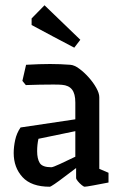

<svg xmlns="http://www.w3.org/2000/svg" viewBox="-20 -700 455 729"><path d="M169 9Q99 9 65.5 -27.5Q32 -64 32 -119Q32 -142 37.5 -168Q43 -194 58 -216L266 -247V-311Q266 -344 253.5 -360Q241 -376 215 -378Q205 -379 182 -379Q159 -379 131 -378.5Q103 -378 78 -377L65 -393L79 -454Q132 -457 170 -457Q208 -457 247 -454Q262 -453 280.5 -439.5Q299 -426 316.5 -406.5Q334 -387 345.5 -366.5Q357 -346 357 -331V-59L392 -44V-7Q361 -1 334 4Q307 9 301 9Q298 9 290 2.5Q282 -4 275.5 -12Q269 -20 269 -24V-62Q246 -45 224.5 -28.5Q203 -12 187.5 -1.5Q172 9 169 9ZM121 -126Q121 -97 131 -81Q141 -65 175 -65Q181 -65 208 -77.5Q235 -90 266 -105V-202L126 -173Q121 -151 121 -126ZM262 -519Q222 -540 178.5 -563Q135 -586 100 -605V-630L149 -680L285 -549Z"/></svg>

Font: Grenze Gotisch
Style: Regular
Weight: 400
Designer: Renata Polastri
Foundry: Omnibus-Type
Version: Version 1.001